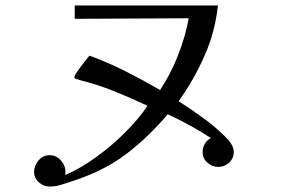

<svg xmlns="http://www.w3.org/2000/svg" viewBox="-20 -692 1040 704"><path d="M837 -134Q837 -111 820 -95.5Q803 -80 780 -80Q758 -80 740.5 -95.5Q723 -111 723 -134Q723 -168 753 -186Q715 -211 675.5 -232.5Q636 -254 595 -273Q522 -187 442.5 -127Q363 -67 255 -31Q233 -24 209 -16Q185 -8 162 -8Q140 -8 122.5 -23.5Q105 -39 105 -62Q105 -85 121.5 -104Q138 -123 162 -123Q186 -123 203 -104Q220 -85 220 -62Q220 -59 219.5 -56Q219 -53 219 -50Q276 -75 332 -115.5Q388 -156 437 -204.5Q486 -253 521 -304Q460 -333 397.5 -358Q335 -383 270 -399Q266 -401 259.5 -402Q253 -403 253 -410Q253 -415 264.5 -431.5Q276 -448 289.5 -465Q303 -482 308 -488Q376 -463 440.5 -430.5Q505 -398 567 -362Q605 -419 632.5 -488.5Q660 -558 672 -625L254 -623V-672H779Q769 -576 730 -487.5Q691 -399 635 -321Q685 -289 733 -253.5Q781 -218 822 -174H821Q828 -166 832.5 -155.5Q837 -145 837 -134Z"/></svg>

Font: Kaisei Decol
Style: Regular
Weight: 400
Designer: Font-Kai, 金井和夫
Foundry: KAZUO KANAI
Version: Version 5.003